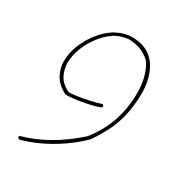

<svg xmlns="http://www.w3.org/2000/svg" viewBox="-153 -611 766 826"><g transform="rotate(30 230.5 -197.5)"><path d="M62 115 55 109V101Q189 65 310 -44Q403 -158 403 -312Q403 -401 363 -455Q340 -475 315 -484.5Q290 -494 256 -495Q213 -490 184.5 -470Q156 -450 136 -424Q110 -392 94 -352Q78 -312 78 -272Q80 -238 95 -211.5Q110 -185 146 -168Q160 -168 188 -172Q216 -176 247 -183Q278 -190 299 -197L305 -190L303 -183Q290 -177 266.5 -171Q243 -165 217.5 -160.5Q192 -156 170 -154Q148 -152 137 -153Q96 -175 78.5 -206.5Q61 -238 61 -274Q61 -315 77.5 -355.5Q94 -396 121 -430Q148 -464 179 -484Q203 -498 224 -504Q245 -510 265 -510Q343 -510 382.5 -456Q422 -402 421 -312Q419 -255 409 -210.5Q399 -166 379.5 -125.5Q360 -85 329 -40Q293 -4 247.5 27.5Q202 59 154 81.5Q106 104 62 115Z"/></g></svg>

Font: Labrada Thin
Style: Italic
Weight: 100
Italic angle: -7°
Designer: Mercedes Jáuregui
Foundry: Omnibus-Type Team
Version: Version 1.000; ttfautohint (v1.8.4.7-5d5b)